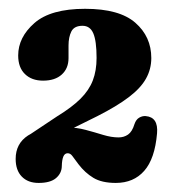

<svg xmlns="http://www.w3.org/2000/svg" viewBox="-20 -730 391 434"><path d="M75 -405.5 44.1 -423.7 109.1 -467Q142.5 -487.4 161.9 -506.7Q181.3 -526 189.8 -548.2Q198.3 -570.4 198.3 -598.9Q198.3 -637.5 190.9 -654.6Q183.6 -671.7 166.5 -671.7Q147.8 -671.7 141.3 -658.9Q134.9 -646 134.9 -627.3V-598.7Q134.9 -575.3 119.6 -561.5Q104.4 -547.7 77.4 -547.7Q51.6 -547.7 36.4 -562.6Q21.1 -577.4 21.1 -604.6Q21.1 -645.7 57.8 -677.9Q94.5 -710.1 172.4 -710.1Q249.9 -710.1 285.9 -678.6Q322 -647.1 322 -598.8Q322 -573.6 309.9 -552.1Q297.8 -530.5 270.9 -510.2Q244.1 -489.8 199.9 -467.4ZM15.4 -370.8Q15.4 -405.5 43.3 -423.7Q71.2 -442 130.4 -442Q153.1 -442 173.7 -436.4Q194.3 -430.9 213 -425.1Q231.8 -419.4 248.1 -419.4Q260.1 -419.4 269.4 -425.8Q278.8 -432.3 283.9 -449.3Q287.5 -459.9 294.6 -464Q301.8 -468.2 309.3 -467.6Q338.1 -465.2 335 -428.7Q330.1 -371 306 -343.8Q282 -316.5 241.7 -316.5Q210.1 -316.5 191.1 -328Q172.2 -339.4 157.5 -358.6Q148.3 -370.8 143.7 -377.2Q139.1 -383.6 133.1 -383.6Q126.2 -383.6 123.1 -376Q120 -368.4 119.7 -354.5Q119.5 -338.5 106.7 -327.5Q94 -316.5 67.3 -316.5Q43.2 -316.5 29.3 -330.8Q15.4 -345.1 15.4 -370.8Z"/></svg>

Font: Fraunces 144pt S100 Black
Style: Regular
Weight: 900
Version: Version 1.000